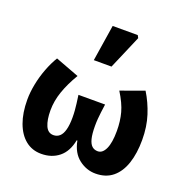

<svg xmlns="http://www.w3.org/2000/svg" viewBox="-138 -908 1023 1050"><g transform="rotate(20 373.0 -383.5)"><path d="M212 12Q159 12 120.5 -19Q82 -50 61 -107Q40 -164 40 -241Q40 -284 49.5 -332Q59 -380 76.5 -426Q94 -472 116 -508L254 -456Q218 -396 198.5 -340Q179 -284 179 -229Q179 -174 193.5 -140.5Q208 -107 240 -107Q261 -107 276 -120.5Q291 -134 298.5 -162.5Q306 -191 306 -233Q306 -255 304.5 -273.5Q303 -292 300.5 -312.5Q298 -333 294 -361H449Q445 -333 442.5 -312.5Q440 -292 438.5 -273.5Q437 -255 437 -233Q437 -186 444 -158.5Q451 -131 464.5 -119Q478 -107 498 -107Q526 -107 542.5 -143Q559 -179 559 -247Q559 -304 546 -352Q533 -400 496 -459L631 -508Q665 -453 685.5 -389Q706 -325 706 -248Q706 -170 686.5 -111.5Q667 -53 627.5 -20.5Q588 12 528 12Q475 12 431 -22Q387 -56 374 -124H370Q357 -56 315 -22Q273 12 212 12ZM308 -568 341 -779H487L495 -764L411 -568Z"/></g></svg>

Font: Source Sans 3
Style: Bold
Weight: 700
Designer: Paul D. Hunt
Foundry: Adobe
Version: Version 3.052;hotconv 1.1.0;makeotfexe 2.6.0